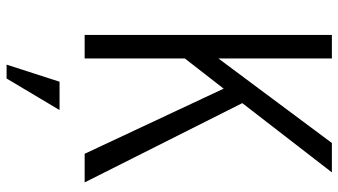

<svg xmlns="http://www.w3.org/2000/svg" viewBox="-252 -572 1072 609"><g transform="rotate(90 284.5 -268.0)"><path d="M261.7 -440.9 166 -317.9V0H91.3V-784.2H166V-424.3L434.1 -784.2H527.3L307.6 -500L559.1 0H468.3ZM239.7 79.6H329.6L229.5 247.6H185.5Z"/></g></svg>

Font: Decalotype Light
Style: Regular
Weight: 300
Designer: Alfredo Marco Pradil
Foundry: Alfredo Marco Pradil
Version: Version 1.0